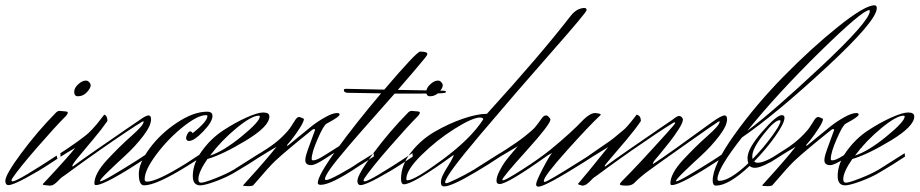

<svg xmlns="http://www.w3.org/2000/svg" viewBox="-46 -695 3458 722"><path d="M247 -333Q233 -333 233 -350Q233 -364 248 -378Q263 -392 277 -392Q284 -392 289.5 -386Q295 -380 295 -374Q295 -364 281 -348.5Q267 -333 247 -333ZM0 -24Q27 -64 95 -142Q163 -220 203 -260Q209 -268 209 -271Q209 -275 201 -276L178 -278Q170 -278 163 -270Q95 -201 34.5 -119.5Q-26 -38 -26 -15Q-26 1 -14 1Q2 1 51 -25.5Q100 -52 141 -79L182 -106L181 -119Q20 -13 2 -13Q-3 -13 -3 -17Z M170 -98 167 -110 200 -131Q224 -147 244 -161.5Q264 -176 276 -185.5Q288 -195 300.5 -208.5Q313 -222 317 -227Q321 -232 332.5 -246.5Q344 -261 346 -264Q358 -260 358 -240Q338 -211 304 -170.5Q270 -130 248 -103.5Q226 -77 226 -71Q226 -69 227 -69Q229 -69 232 -72Q256 -90 316.5 -132Q377 -174 427.5 -208.5Q478 -243 481 -245Q503 -261 513 -261Q522 -261 522 -246Q522 -222 492 -183Q462 -144 426 -111Q390 -78 360 -49Q330 -20 330 -14Q330 -13 331 -13Q339 -13 383.5 -39.5Q428 -66 469 -92L510 -119L511 -106Q350 1 315 1Q309 1 309 -5Q309 -42 355.5 -92.5Q402 -143 448 -183.5Q494 -224 494 -237Q494 -239 492 -239L490 -238Q446 -212 330 -131Q306 -114 279 -95Q252 -76 234.5 -63Q217 -50 202 -39Q187 -28 186 -28Q182 -25 173.5 -16Q165 -7 157.5 -2Q150 3 141 3Q117 1 116 0Q115 -1 115 -3Q116 -4 132 -21Q148 -38 163.5 -55Q179 -72 200.5 -96Q222 -120 237 -139L208 -122Z M496 2Q476 2 476 -41Q476 -82 517 -137.5Q558 -193 620 -234Q682 -275 733 -275Q753 -275 753 -259Q753 -237 718.5 -201Q684 -165 665 -165Q654 -165 654 -176Q654 -183 659 -192Q664 -201 669 -201Q671 -201 673.5 -199.5Q676 -198 677 -196L678 -194Q734 -238 734 -259Q734 -262 729 -262Q697 -262 641 -217Q585 -172 541.5 -113.5Q498 -55 498 -21Q498 -12 507 -12Q544 -12 653 -80L713 -119L714 -106Q689 -90 657 -70Q541 2 496 2Z M931 -257Q931 -260 927 -260Q900 -260 843 -213Q786 -166 744 -110Q794 -126 862.5 -182Q931 -238 931 -257ZM700 -21Q700 -8 710 -8Q722 -8 764 -24.5Q806 -41 833 -57L931 -119L932 -106Q887 -76 839 -48Q808 -29 766 -13.5Q724 2 707 2Q679 2 679 -33Q679 -80 713 -127Q747 -174 792.5 -204Q838 -234 880.5 -253Q923 -272 944 -272Q967 -272 967 -257Q967 -220 879.5 -167Q792 -114 734 -97Q700 -48 700 -21Z M1235 -149 1243 -140Q1197 -112 1176 -98Q1139 -74 1124 -74Q1102 -74 1102 -93Q1102 -102 1106.5 -116.5Q1111 -131 1122 -160.5Q1133 -190 1139 -207L1136 -210Q1132 -210 1127 -206Q1026 -125 988 -89Q967 -69 913 -6Q912 -5 909.5 -2Q907 1 906 2Q905 3 900 4Q895 5 888 5Q868 5 868 2Q870 -1 893.5 -26.5Q917 -52 945.5 -85Q974 -118 994 -143L965 -126Q919 -98 898 -84L894 -95L957 -135Q991 -157 1015.5 -181Q1040 -205 1049 -220Q1058 -235 1065 -245Q1072 -255 1078 -255Q1084 -255 1097 -248Q1097 -238 1081 -213Q1065 -188 1049 -168L1033 -149Q1033 -147 1034 -147Q1037 -147 1041 -151Q1045 -154 1074.5 -178.5Q1104 -203 1126 -220.5Q1148 -238 1176.5 -254Q1205 -270 1222 -270Q1231 -270 1231 -264Q1231 -256 1182 -230Q1171 -224 1148.5 -172.5Q1126 -121 1126 -97Q1126 -92 1132 -92Q1145 -92 1173 -110Z M1303 -70Q1199 0 1160 0Q1149 0 1149 -7Q1149 -35 1221 -134Q1293 -233 1387 -344Q1291 -346 1263 -346Q1247 -346 1247 -357Q1247 -361 1256 -361L1399 -358Q1521 -501 1534 -501Q1561 -501 1561 -492Q1561 -488 1553 -478Q1518 -435 1450 -357L1618 -354Q1631 -354 1631 -350Q1631 -347 1627 -346Q1621 -343 1528 -343H1438Q1373 -269 1343 -235.5Q1313 -202 1265 -146Q1217 -90 1196.5 -61Q1176 -32 1176 -22Q1176 -18 1181 -18Q1191 -18 1234 -41.5Q1277 -65 1299 -81L1359 -118L1360 -107Q1335 -90 1303 -70Z M1571 -333Q1557 -333 1557 -350Q1557 -364 1572 -378Q1587 -392 1601 -392Q1608 -392 1613.5 -386Q1619 -380 1619 -374Q1619 -364 1605 -348.5Q1591 -333 1571 -333ZM1324 -24Q1351 -64 1419 -142Q1487 -220 1527 -260Q1533 -268 1533 -271Q1533 -275 1525 -276L1502 -278Q1494 -278 1487 -270Q1419 -201 1358.5 -119.5Q1298 -38 1298 -15Q1298 1 1310 1Q1326 1 1375 -25.5Q1424 -52 1465 -79L1506 -106L1505 -119Q1344 -13 1326 -13Q1321 -13 1321 -17Z M1486 -17Q1513 -17 1619 -95.5Q1725 -174 1771 -246Q1771 -253 1759 -253Q1731 -253 1664 -211Q1597 -169 1539.5 -112.5Q1482 -56 1482 -22Q1482 -17 1486 -17ZM1624 6Q1612 6 1612 -8Q1612 -21 1618.5 -35Q1625 -49 1638 -69.5Q1651 -90 1658 -105L1660 -111L1659 -112Q1508 -2 1473 -2Q1462 -2 1462 -22Q1462 -74 1499.5 -122Q1537 -170 1590 -200.5Q1643 -231 1696 -249Q1749 -267 1785 -267Q1986 -488 2099 -634Q2122 -664 2151 -665Q2160 -665 2160 -657Q2160 -649 2027 -498Q1894 -347 1761 -190Q1628 -33 1628 -10Q1628 -6 1632 -6Q1638 -6 1673 -23Q1708 -40 1736 -57L1834 -119L1835 -106Q1789 -75 1741 -47Q1652 6 1624 6Z M1901 -145 1862 -122 1823 -99 1820 -110 1854 -131Q1902 -162 1929.5 -184Q1957 -206 1966 -216.5Q1975 -227 1992 -251Q1999 -261 2008 -261Q2012 -261 2016 -257Q2020 -253 2022 -250L2024 -246Q2024 -228 1933.5 -128Q1843 -28 1843 -19Q1843 -17 1846 -17Q1855 -17 1919 -58Q1983 -99 2025 -133Q2103 -197 2150 -247Q2175 -270 2192 -270Q2213 -268 2213 -264L2212 -262Q2169 -222 2084 -127Q1999 -32 1999 -15Q1999 -11 2003 -11Q2012 -11 2142 -93L2183 -119L2184 -107Q2172 -99 2153 -87Q2004 7 1979 7Q1970 7 1970 -2Q1970 -13 1994.5 -60Q2019 -107 2030 -120L2014 -111Q1863 -3 1833 -3Q1821 -3 1821 -15Q1821 -30 1832 -51.5Q1843 -73 1852.5 -86Q1862 -99 1881 -121.5Q1900 -144 1901 -145Z M2171 -99 2168 -110 2210 -139Q2231 -153 2247 -164.5Q2263 -176 2276 -187.5Q2289 -199 2296.5 -204.5Q2304 -210 2313.5 -221Q2323 -232 2325 -234.5Q2327 -237 2337 -249.5Q2347 -262 2348 -264Q2364 -260 2364 -240Q2344 -210 2309.5 -169Q2275 -128 2251.5 -101Q2228 -74 2228 -71Q2228 -69 2230 -69Q2231 -69 2234 -72Q2258 -90 2318.5 -132Q2379 -174 2429.5 -208.5Q2480 -243 2483 -245Q2500 -259 2508 -259Q2513 -259 2517.5 -254.5Q2522 -250 2522 -245Q2522 -234 2506 -209Q2490 -184 2472 -161Q2454 -138 2434.5 -114.5Q2415 -91 2414 -90Q2409 -82 2409 -80Q2409 -79 2410 -79Q2412 -79 2414 -81Q2461 -111 2632 -236Q2667 -261 2679 -261Q2688 -261 2688 -246Q2688 -222 2658 -183Q2628 -144 2592 -111Q2556 -78 2526 -49Q2496 -20 2496 -14Q2496 -13 2497 -13Q2505 -13 2549.5 -39.5Q2594 -66 2635 -92L2676 -119L2677 -106Q2516 1 2481 1Q2475 1 2475 -5Q2475 -42 2521.5 -92.5Q2568 -143 2614 -183.5Q2660 -224 2660 -237Q2660 -239 2659 -239Q2657 -239 2656 -238Q2647 -233 2526.5 -148Q2406 -63 2396 -55Q2366 -34 2337 -5Q2327 3 2311 3Q2285 3 2285 -2Q2285 -6 2293 -14Q2353 -74 2461 -194Q2490 -226 2493 -232Q2493 -235 2491 -235Q2488 -235 2484 -232Q2436 -203 2332 -131Q2308 -114 2281 -95Q2254 -76 2236.5 -63Q2219 -50 2204 -39Q2189 -28 2188 -28Q2184 -25 2175.5 -16Q2167 -7 2159.5 -2Q2152 3 2143 3Q2128 -1 2127 -3Q2150 -29 2241 -142Z M2783 -108Q2783 -100 2784 -97Q2824 -138 2856.5 -182.5Q2889 -227 2889 -240Q2889 -243 2886 -243Q2867 -243 2825 -189.5Q2783 -136 2783 -108ZM3223 -657Q3197 -657 3037.5 -500.5Q2878 -344 2764 -203Q2855 -270 3040 -443Q3225 -616 3225 -654Q3225 -656 3223 -657ZM3251 -664Q3251 -617 3062 -442Q2873 -267 2744 -178Q2652 -61 2652 -22Q2652 -15 2659 -15Q2698 -15 2768 -81Q2765 -89 2765 -101Q2765 -136 2819.5 -199Q2874 -262 2894 -262Q2904 -262 2904 -252Q2904 -232 2870 -183.5Q2836 -135 2790 -88Q2794 -83 2804 -83Q2830 -83 2886 -120L2891 -110Q2822 -64 2793 -64Q2780 -64 2773 -71Q2694 3 2646 3Q2634 3 2634 -16Q2634 -74 2715 -187.5Q2796 -301 2900.5 -407.5Q3005 -514 3105.5 -594.5Q3206 -675 3242 -675Q3246 -675 3247 -674Q3251 -672 3251 -664Z M3187 -149 3195 -140Q3149 -112 3128 -98Q3091 -74 3076 -74Q3054 -74 3054 -93Q3054 -102 3058.5 -116.5Q3063 -131 3074 -160.5Q3085 -190 3091 -207L3088 -210Q3084 -210 3079 -206Q2978 -125 2940 -89Q2919 -69 2865 -6Q2864 -5 2861.5 -2Q2859 1 2858 2Q2857 3 2852 4Q2847 5 2840 5Q2820 5 2820 2Q2822 -1 2845.5 -26.5Q2869 -52 2897.5 -85Q2926 -118 2946 -143L2917 -126Q2871 -98 2850 -84L2846 -95L2909 -135Q2943 -157 2967.5 -181Q2992 -205 3001 -220Q3010 -235 3017 -245Q3024 -255 3030 -255Q3036 -255 3049 -248Q3049 -238 3033 -213Q3017 -188 3001 -168L2985 -149Q2985 -147 2986 -147Q2989 -147 2993 -151Q2997 -154 3026.5 -178.5Q3056 -203 3078 -220.5Q3100 -238 3128.5 -254Q3157 -270 3174 -270Q3183 -270 3183 -264Q3183 -256 3134 -230Q3123 -224 3100.5 -172.5Q3078 -121 3078 -97Q3078 -92 3084 -92Q3097 -92 3125 -110Z M3356 -257Q3356 -260 3352 -260Q3325 -260 3268 -213Q3211 -166 3169 -110Q3219 -126 3287.5 -182Q3356 -238 3356 -257ZM3125 -21Q3125 -8 3135 -8Q3147 -8 3189 -24.5Q3231 -41 3258 -57L3356 -119L3357 -106Q3312 -76 3264 -48Q3233 -29 3191 -13.5Q3149 2 3132 2Q3104 2 3104 -33Q3104 -80 3138 -127Q3172 -174 3217.5 -204Q3263 -234 3305.5 -253Q3348 -272 3369 -272Q3392 -272 3392 -257Q3392 -220 3304.5 -167Q3217 -114 3159 -97Q3125 -48 3125 -21Z"/></svg>

Font: Herr Von Muellerhoff
Style: Regular
Weight: 400
Designer: Alejandro Paul
Foundry: Alejandro Paul
Version: Version 1.000